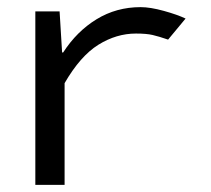

<svg xmlns="http://www.w3.org/2000/svg" viewBox="-20 -518 590 538"><path d="M79 0V-486H147L154 -371H157Q195 -430 250.5 -464Q306 -498 374 -498Q401 -498 439 -487.5Q477 -477 500 -466L451 -407Q425 -416 407.5 -420Q390 -424 361 -424Q306 -424 255.5 -392.5Q205 -361 161 -285V0Z"/></svg>

Font: Codetta
Style: Regular
Weight: 400
Italic angle: -11°
Designer: Ulrich Proeller
Foundry: PROSA GmbH
Version: Version 2.00;September 29, 2018;FontCreator 11.5.0.2427 64-b